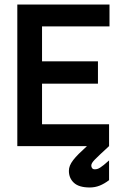

<svg xmlns="http://www.w3.org/2000/svg" viewBox="-20 -643 540 845"><path d="M56.2 -623H461.9V-526.9H165V-373H411.1V-274.9H165V-96.2H460V0Q436.5 22 421.4 35.9Q406.2 49.8 397.5 59.1Q388.7 68.4 385.3 74.2Q381.8 80.1 381.8 85.9Q381.8 92.8 385.7 97.4Q389.6 102.1 397 102.1Q402.8 102.1 408.2 100.6Q413.6 99.1 420.7 94.7Q427.7 90.3 437 82.8Q446.3 75.2 460 63V149.9Q439.5 165.5 418.9 173.8Q398.4 182.1 375 182.1Q327.6 182.1 305.4 161.6Q283.2 141.1 283.2 108.9Q283.2 97.2 287.8 85.7Q292.5 74.2 302.2 61.5Q312 48.8 326.9 33.9Q341.8 19 362.8 0H56.2Z"/></svg>

Font: InconsolataGo
Style: Bold
Weight: 700
Designer: Raph Levien, Kirill Tkachev(cyreal.org)
Foundry: Raph Levien, Kirill Tkachev(cyreal.org)
Version: Version 1.015; ttfautohint (v0.92) -l 8 -r 50 -G 200 -x 14 -